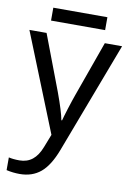

<svg xmlns="http://www.w3.org/2000/svg" viewBox="-99 -737 708 1038"><g transform="rotate(10 255.0 -218.5)"><path d="M1 -536.1H95.2L210.9 -231Q247.6 -131.3 255.9 -85H259.8Q264.2 -103 279.8 -152.6Q295.4 -202.1 306.2 -231.9L415 -536.1H509.8L278.8 74.2Q245.1 163.1 198.7 201.7Q152.3 240.2 84 240.2Q47.4 240.2 11.2 231.9V162.1Q35.6 168 69.8 168Q111.8 168 141.1 144.8Q170.4 121.6 189 73.2L216.8 2ZM107.4 -676.8H404.3V-606H107.4Z"/></g></svg>

Font: NotoPenekeko
Style: Regular
Weight: 400
Designer: Monotype Design team
Foundry: Monotype Imaging Inc.
Version: Version 1.04